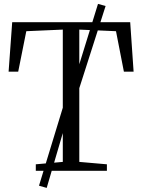

<svg xmlns="http://www.w3.org/2000/svg" viewBox="-20 -854 710 960"><path d="M294 -44.5V-706L111.5 -698L71 -495.5H23L41 -743H631L648 -495.5H599.5L560 -698L376.5 -706V-44.5L514.5 -32.5V0H159V-32.5ZM175 74.5 314 -381 338.5 -410 470 -834.5 508 -824 371.5 -397.5 347 -369 213.5 85.5Z"/></svg>

Font: Merriweather 72pt Light
Style: Regular
Weight: 300
Version: Version 2.100